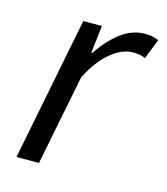

<svg xmlns="http://www.w3.org/2000/svg" viewBox="-82 -563 545 628"><g transform="rotate(15 190.0 -249.0)"><path d="M127 -486H190L179 -393H183Q212 -438 250.5 -468Q289 -498 334 -498Q359 -498 380 -489L353 -421Q337 -429 311 -429Q275 -429 237 -398Q199 -367 168 -307L107 0H31Z"/></g></svg>

Font: mr_Source Sans Pro
Style: Italic
Weight: 400
Italic angle: -11°
Designer: Paul D. Hunt
Foundry: Adobe Systems Incorporated
Version: Version 1.036;July 10, 2024;FontCreator 11.5.0.2430 64-bit